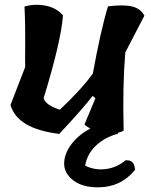

<svg xmlns="http://www.w3.org/2000/svg" viewBox="-20 -574 649 823"><path d="M400 229Q333 229 294 199Q255 169 255 127.5Q255 86 285 45.5Q315 5 367 -23Q352 -31 342 -40L389 -153L377 -163Q336 -109 234 0Q54 -22 25 -124L88 -287Q87 -326 88 -363Q89 -466 85 -546Q130 -559 176.5 -549.5Q223 -540 250 -508Q242 -398 167 -153Q177 -122 237 -104Q334 -196 378 -259Q412 -446 443 -547Q512 -555 547.5 -546Q583 -537 599 -507L517 -349Q505 -205 510 -14Q500 -8 486 -5V-1Q429 14 391 50.5Q353 87 345 136Q387 157 434.5 150.5Q482 144 518 113Q539 112 548 122Q557 132 559 154Q498 229 400 229Z"/></svg>

Font: Tillana SemiBold
Style: Regular
Weight: 600
Designer: Lipi Raval (Devanagari, Latin), Jonny Pinhorn (Latin)
Foundry: Indian Type Foundry
Version: Version 2.003;PS 1.0;hotconv 1.0.79;makeotf.lib2.5.61930; tt